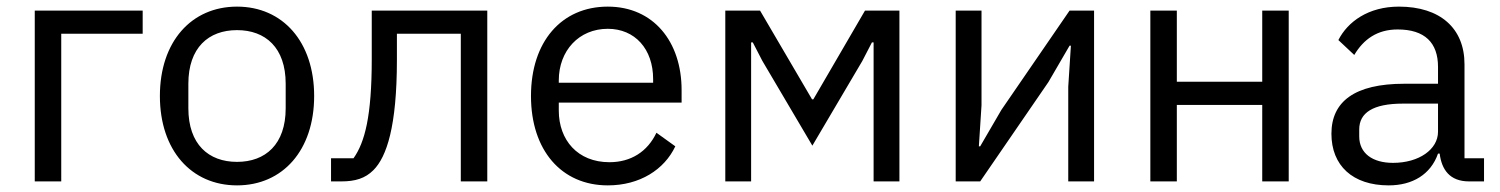

<svg xmlns="http://www.w3.org/2000/svg" viewBox="-20 -548 4532 580"><path d="M85 0H165V-446H411V-516H85Z M696 12C834 12 929 -94 929 -258C929 -422 834 -528 696 -528C558 -528 463 -422 463 -258C463 -94 558 12 696 12ZM696 -59C610 -59 549 -112 549 -221V-295C549 -404 610 -457 696 -457C782 -457 843 -404 843 -295V-221C843 -112 782 -59 696 -59Z M980 0H1011C1053 0 1083 -9 1108 -34C1148 -74 1179 -166 1179 -367V-446H1372V0H1452V-516H1103V-369C1103 -197 1082 -118 1048 -70H980Z M1816 12C1913 12 1987 -36 2020 -106L1963 -147C1936 -90 1886 -58 1821 -58C1725 -58 1668 -125 1668 -214V-238H2039V-276C2039 -422 1954 -528 1816 -528C1676 -528 1584 -422 1584 -258C1584 -94 1676 12 1816 12ZM1816 -461C1898 -461 1953 -400 1953 -309V-298H1668V-305C1668 -395 1729 -461 1816 -461Z M2171 0H2249V-420H2254L2283 -364L2434 -108L2585 -364L2614 -420H2619V0H2697V-516H2593L2437 -248H2433L2276 -516H2171Z M2867 0H2941L3147 -300L3211 -410H3215L3207 -286V0H3285V-516H3211L3005 -216L2941 -106H2937L2945 -230V-516H2867Z M3455 0H3535V-231H3793V0H3873V-516H3793V-301H3535V-516H3455Z M4463 0V-70H4404V-354C4404 -463 4330 -528 4206 -528C4113 -528 4051 -482 4023 -427L4071 -382C4099 -429 4140 -459 4202 -459C4284 -459 4324 -419 4324 -346V-295H4222C4072 -295 4002 -241 4002 -144C4002 -48 4066 12 4175 12C4247 12 4302 -21 4324 -84H4329C4335 -36 4359 0 4418 0ZM4188 -56C4126 -56 4086 -85 4086 -136V-157C4086 -207 4127 -235 4218 -235H4324V-150C4324 -97 4267 -56 4188 -56Z"/></svg>

Font: LVC Sans
Style: Regular
Weight: 400
Designer: Mike Abbink, Paul van der Laan, Pieter van Rosmalen
Foundry: Bold Monday
Version: Version 3.0